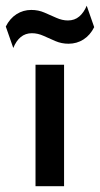

<svg xmlns="http://www.w3.org/2000/svg" viewBox="-65 -639 343 659"><path d="M56.9 0V-416.7H154.9V0ZM-19.4 -474.3 -45.1 -547.9Q-31.2 -575.7 -8.3 -590.3Q14.6 -604.9 42.4 -604.9Q66.7 -604.9 87.5 -595.8Q108.3 -586.8 128.5 -577.8Q148.6 -568.8 168.1 -568.8Q191 -568.8 206.9 -582.3Q222.9 -595.8 232.6 -619.4L258.3 -545.8Q244.4 -518.1 221.5 -503.5Q198.6 -488.9 170.1 -488.9Q146.5 -488.9 125.3 -497.9Q104.2 -506.9 84.4 -516Q64.6 -525 44.4 -525Q22.2 -525 6.2 -511.8Q-9.7 -498.6 -19.4 -474.3Z"/></svg>

Font: Afacad Flux Medium
Style: Regular
Weight: 500
Designer: Kristian Moeller
Foundry: Dicotype
Version: Version 1.100